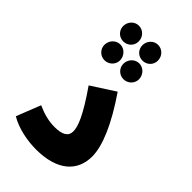

<svg xmlns="http://www.w3.org/2000/svg" viewBox="-263 -968 1061 1061"><g transform="rotate(45 267.5 -437.0)"><path d="M160 -757C194 -757 221 -783 221 -817C221 -852 194 -880 160 -880C127 -880 100 -852 100 -817C100 -783 127 -757 160 -757ZM310 -757C344 -757 371 -783 371 -817C371 -852 344 -880 310 -880C277 -880 250 -852 250 -817C250 -783 277 -757 310 -757ZM161 -610C194 -610 222 -637 222 -670C222 -705 194 -734 161 -734C127 -734 100 -705 100 -670C100 -637 127 -610 161 -610ZM309 -610C342 -610 370 -637 370 -670C370 -705 342 -734 309 -734C275 -734 248 -705 248 -670C248 -637 275 -610 309 -610ZM33 -45C93 -9 175 6 242 6C407 6 489 -71 489 -186C489 -268 439 -387 335 -539L197 -450C295 -309 317 -247 317 -211C317 -172 287 -154 226 -154C178 -154 133 -167 89 -187Z"/></g></svg>

Font: Noto Sans Arabic UI Extra
Style: Regular
Weight: 800
Designer: Nadine Chahine - Monotype Design Team
Foundry: Monotype Imaging Inc.
Version: Version 1.900